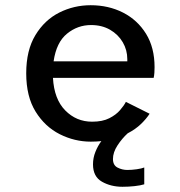

<svg xmlns="http://www.w3.org/2000/svg" viewBox="-20 -532 690 736"><path d="M328 11Q266 11 209.2 -17.5Q152.5 -46 116.5 -104Q80.5 -162 80.5 -251Q80.5 -339.5 115.8 -397.5Q151 -455.5 207.2 -483.8Q263.5 -512 327.5 -512Q396 -512 451.5 -483.8Q507 -455.5 539.8 -402.5Q572.5 -349.5 572.5 -274.5Q572.5 -265 571.8 -253.2Q571 -241.5 569 -233.5H183Q187.5 -152 230 -108.8Q272.5 -65.5 333 -65.5Q373 -65.5 399 -78.8Q425 -92 440.2 -109.8Q455.5 -127.5 462.5 -141.5L553.5 -96Q541 -76.5 520.2 -56.5Q499.5 -36.5 469.5 -21Q448 -1.5 430.5 25.2Q413 52 413 77.5Q413 101.5 430.8 110.5Q448.5 119.5 468 119.5Q485 119.5 504.2 116.8Q523.5 114 533 110V174.5Q518.5 179 495.8 181.5Q473 184 449.5 184Q405 184 370.8 164.5Q336.5 145 336.5 98Q336.5 73 345.8 50Q355 27 368.5 9Q349 11 328 11ZM329 -436Q277.5 -436 236.8 -402.8Q196 -369.5 185.5 -297H468V-305Q468 -340.5 450.5 -370.2Q433 -400 401.8 -418Q370.5 -436 329 -436Z"/></svg>

Font: Trispace
Style: Regular
Weight: 400
Designer: Tyler Finck
Foundry: Etcetera Type Company
Version: Version 1.210; ttfautohint (v1.8.3)